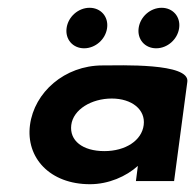

<svg xmlns="http://www.w3.org/2000/svg" viewBox="-20 -465 503 493"><path d="M163 -144C168 -184 215 -212 267 -212C318 -212 354 -184 349 -144C344 -104 302 -77 248 -77C192 -77 158 -104 163 -144ZM461 -255C468 -304 288 -297 243 -297C146 -297 68 -228 57 -144C46 -60 108 8 211 8C259 8 304 -12 334 -39L329 0H427ZM395 -445C366 -445 340 -422 336 -393C332 -364 352 -341 381 -341C410 -341 436 -364 440 -393C444 -422 424 -445 395 -445ZM210 -445C181 -445 155 -422 151 -393C147 -364 167 -341 196 -341C225 -341 251 -364 255 -393C259 -422 239 -445 210 -445Z"/></svg>

Font: Hussar Tani
Style: Kurs
Weight: 700
Foundry: Cannot Into Space Fonts
Version: Version 0.92